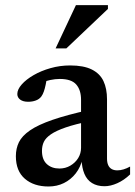

<svg xmlns="http://www.w3.org/2000/svg" viewBox="-20 -700 516 732"><path d="M321 -281 323 -238Q266 -226.5 230 -214Q194 -201.5 174.2 -188Q154.5 -174.5 147.2 -159.2Q140 -144 140 -125Q140 -91.5 158.5 -74.5Q177 -57.5 206.5 -57.5Q229.5 -57.5 248.2 -68.5Q267 -79.5 278 -97.2Q289 -115 289 -136.5V-319.5Q289 -357 270.5 -378Q252 -399 208 -399Q190.5 -399 171.5 -395Q152.5 -391 135 -383.5L160 -412Q157.5 -393 154.2 -377.5Q151 -362 147 -350.8Q143 -339.5 137.5 -332Q129.5 -321.5 116.2 -316.8Q103 -312 87.5 -312Q68 -312 57 -320.2Q46 -328.5 46 -341.5Q46 -359 62.8 -378Q79.5 -397 108 -413.5Q136.5 -430 172.5 -440.2Q208.5 -450.5 247.5 -450.5Q299 -450.5 330 -435Q361 -419.5 374.5 -390.8Q388 -362 388 -321.5V-95.5Q388 -80.5 392.5 -70.5Q397 -60.5 405.8 -55.5Q414.5 -50.5 427.5 -50.5Q438.5 -50.5 451 -54.2Q463.5 -58 476 -65V-35Q453 -13 427.2 -1.5Q401.5 10 378.5 10Q350.5 10 331 -2Q311.5 -14 301.8 -37.2Q292 -60.5 291 -92.5L295 -96Q287.5 -63 268.8 -39Q250 -15 223.5 -2Q197 11 165 11Q109 11 74.8 -18.5Q40.5 -48 40.5 -104.5Q40.5 -134 52.2 -158Q64 -182 94.5 -203Q125 -224 180 -243Q235 -262 321 -281ZM192 -515.5 269.5 -680.5H391.5V-666L233 -515.5Z"/></svg>

Font: Newsreader 16pt 16pt Medium
Style: Regular
Weight: 500
Version: Version 1.003